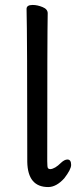

<svg xmlns="http://www.w3.org/2000/svg" viewBox="-20 -733 309 780"><path d="M175.8 26.9Q92.8 26.9 90.8 -75.2Q90.8 -590.3 87.9 -696.8Q87.9 -712.9 112.8 -712.9Q131.8 -712.9 152.8 -704.3Q173.8 -695.8 173.8 -679.2Q171.9 -590.3 171.9 -78.1Q171.9 -53.2 175 -49.6Q178.2 -45.9 184.1 -45.9Q203.1 -46.9 228 -71.8Q242.2 -85 253.9 -85Q269 -85 269 -63Q269 -44.9 241.2 -8.8Q209 26.9 175.8 26.9Z"/></svg>

Font: LXGW WenKai Screen R
Style: Regular
Weight: 400
Designer: Fontworks Inc.
Version: Version 1.235;May 31, 2022